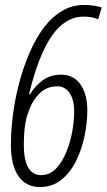

<svg xmlns="http://www.w3.org/2000/svg" viewBox="-20 -744 430 774"><path d="M141 10Q84 10 54 -34.5Q24 -79 24 -160Q24 -236 37 -314.5Q50 -393 73.5 -464Q97 -535 127 -587Q146 -622 173.5 -653Q201 -684 237.5 -704Q274 -724 319 -724Q342 -724 359.5 -721Q377 -718 390 -714L376 -666Q352 -677 318 -677Q243 -677 189 -599.5Q135 -522 97 -364H101Q123 -400 154 -421.5Q185 -443 226 -443Q277 -443 304.5 -403.5Q332 -364 332 -299Q332 -250 321 -196.5Q310 -143 287 -96Q264 -49 227.5 -19.5Q191 10 141 10ZM145 -38Q181 -38 206 -64.5Q231 -91 247.5 -131.5Q264 -172 271.5 -215Q279 -258 279 -293Q279 -342 260.5 -369Q242 -396 211 -396Q167 -396 137.5 -365.5Q108 -335 94 -291Q76 -245 76 -160Q76 -99 94 -68.5Q112 -38 145 -38Z"/></svg>

Font: Noto Sans ExtraCondensed Light
Style: Italic
Weight: 300
Width: 2
Italic angle: -12°
Designer: Monotype Design Team
Foundry: Monotype Imaging Inc.
Version: Version 2.013; ttfautohint (v1.8.4.7-5d5b)